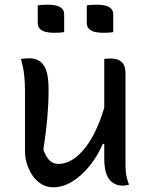

<svg xmlns="http://www.w3.org/2000/svg" viewBox="-20 -783 640 814"><path d="M102 -536Q128 -536 146.5 -525Q165 -514 175.5 -485.5Q186 -457 186 -403Q186 -371 184.5 -341.5Q183 -312 180.5 -282.5Q178 -253 174 -221Q170 -189 164 -149Q174 -119 189.5 -103.5Q205 -88 228 -88Q257 -88 286 -105.5Q315 -123 342 -157.5Q369 -192 391.5 -242.5Q414 -293 431 -359V-173H416Q393 -120 359 -78.5Q325 -37 286 -13Q247 11 205 11Q178 11 156.5 -2Q135 -15 119.5 -36.5Q104 -58 95 -85.5Q86 -113 86 -141Q86 -184 86 -226Q86 -268 86 -310.5Q86 -353 86 -394Q86 -435 82.5 -465.5Q79 -496 69 -533Q78 -534 85.5 -535Q93 -536 102 -536ZM447 -535Q470 -535 484.5 -528Q499 -521 505.5 -507Q512 -493 512 -472Q512 -405 512 -341Q512 -277 512 -215Q512 -153 512 -91Q512 -70 513.5 -54.5Q515 -39 518.5 -26Q522 -13 527 0Q523 1 518 2Q513 3 508.5 3.5Q504 4 499 4Q478 4 460 -7Q442 -18 432 -43Q422 -68 422 -111Q422 -183 422 -254.5Q422 -326 422 -396Q422 -466 422 -533Q427 -534 430.5 -534Q434 -534 438.5 -534.5Q443 -535 447 -535ZM140 -760Q150 -762 162 -762.5Q174 -763 184 -763Q203 -763 218 -759.5Q233 -756 242.5 -747Q252 -738 252 -722V-647Q242 -645 230 -644.5Q218 -644 207 -644Q190 -644 174.5 -647.5Q159 -651 149.5 -660.5Q140 -670 140 -685ZM348 -760Q358 -762 370 -762.5Q382 -763 392 -763Q411 -763 426 -759.5Q441 -756 450.5 -747Q460 -738 460 -722V-647Q450 -645 438 -644.5Q426 -644 415 -644Q398 -644 382.5 -647.5Q367 -651 357.5 -660.5Q348 -670 348 -685Z"/></svg>

Font: Recursive Casual
Style: Regular
Weight: 400
Version: Version 1.047